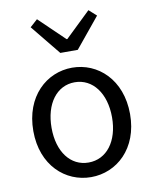

<svg xmlns="http://www.w3.org/2000/svg" viewBox="-92 -902 790 985"><g transform="rotate(-10 303.0 -410.0)"><path d="M303 13C436 13 555 -91 555 -271C555 -452 436 -557 303 -557C170 -557 51 -452 51 -271C51 -91 170 13 303 13ZM303 -63C209 -63 146 -146 146 -271C146 -396 209 -481 303 -481C397 -481 461 -396 461 -271C461 -146 397 -63 303 -63ZM257 -642H348L476 -798L437 -833L305 -706H301L169 -833L130 -798Z"/></g></svg>

Font: Noto Sans Mono CJK JP Regular
Style: Regular
Weight: 400
Designer: Ryoko NISHIZUKA (kana & ideographs); Paul D. Hunt (Latin, Greek & Cyrillic); Wenlong ZHANG (bopomofo); Sandoll Communica
Foundry: Adobe Systems Incorporated
Version: Version 1.004;PS 1.004;hotconv 1.0.82;makeotf.lib2.5.63406